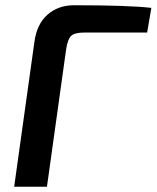

<svg xmlns="http://www.w3.org/2000/svg" viewBox="-20 -712 597 732"><path d="M34 0 111 -551Q120 -620 161 -656Q202 -692 262 -692Q470 -692 557 -682L541 -588H303Q265 -588 251.5 -575.5Q238 -563 232 -523L159 0Z"/></svg>

Font: Exo 2.0 Semi Bold
Style: Italic
Weight: 600
Italic angle: -8°
Designer: Natanael Gama
Version: Version 1.001;PS 001.001;hotconv 1.0.70;makeotf.lib2.5.58329